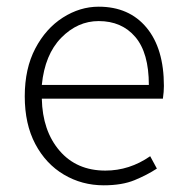

<svg xmlns="http://www.w3.org/2000/svg" viewBox="-20 -543 549 574"><path d="M290 11Q225 11 171 -21Q117 -53 85.5 -112.5Q54 -172 54 -255Q54 -338 85.5 -398Q117 -458 168 -490.5Q219 -523 275 -523Q366 -523 418 -460.5Q470 -398 470 -286Q470 -269 467 -248H105Q107 -152 158 -92.5Q209 -33 295 -33Q367 -33 429 -76L449 -39Q420 -20 382.5 -4.5Q345 11 290 11ZM425 -289Q425 -385 384.5 -432.5Q344 -480 275 -480Q212 -480 163 -430Q114 -380 105 -289Z"/></svg>

Font: LXGW 975 Gothic SC 200W
Style: Regular
Weight: 200
Version: Version 2.01;February 25, 2021